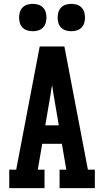

<svg xmlns="http://www.w3.org/2000/svg" viewBox="-20 -976 540 996"><path d="M28 0V-96H64L186 -735H314L436 -96H472V0H289V-96H324L301 -230H199L176 -96H211V0ZM215 -326H285L257 -490Q256 -501 254 -512Q252 -523 250 -534Q248 -523 246 -512Q244 -501 243 -490ZM350 -814Q336 -814 322 -818Q308 -822 297.5 -832.5Q287 -843 283 -857Q279 -871 279 -885Q279 -899 283 -913Q287 -927 297.5 -937.5Q308 -948 322 -952Q336 -956 350 -956Q364 -956 378 -952Q392 -948 402.5 -937.5Q413 -927 417 -913Q421 -899 421 -885Q421 -871 417 -857Q413 -843 402.5 -832.5Q392 -822 378 -818Q364 -814 350 -814ZM150 -814Q136 -814 122 -818Q108 -822 97.5 -832.5Q87 -843 83 -857Q79 -871 79 -885Q79 -899 83 -913Q87 -927 97.5 -937.5Q108 -948 122 -952Q136 -956 150 -956Q164 -956 178 -952Q192 -948 202.5 -937.5Q213 -927 217 -913Q221 -899 221 -885Q221 -871 217 -857Q213 -843 202.5 -832.5Q192 -822 178 -818Q164 -814 150 -814Z"/></svg>

Font: Iosevka Slab
Style: Bold
Weight: 700
Monospace: yes
Designer: Belleve Invis
Foundry: Belleve Invis
Version: Version 11.1.1; ttfautohint (v1.8.3)